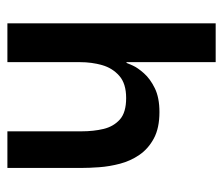

<svg xmlns="http://www.w3.org/2000/svg" viewBox="-62 -541 603 519"><g transform="rotate(90 239.5 -281.5)"><path d="M43 0V-563H148V-322H150Q151 -325 157 -338.5Q163 -352 178 -369Q193 -386 218.5 -398.5Q244 -411 283 -411Q326 -411 354 -396Q382 -381 398.5 -357Q415 -333 422.5 -304.5Q430 -276 432 -248.5Q434 -221 434 -199V0H335V-200Q335 -233 328.5 -260Q322 -287 303 -304Q284 -321 245 -321Q206 -321 185 -302.5Q164 -284 156 -256Q148 -228 148 -196V0Z"/></g></svg>

Font: Darker Grotesque Light
Style: Bold
Weight: 700
Version: Version 1.000;gftools[0.9.28]